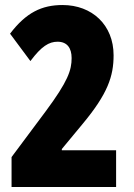

<svg xmlns="http://www.w3.org/2000/svg" viewBox="-20 -744 535 764"><path d="M442 0V-146H226V-151L308 -250C409 -371 432 -441 432 -524C432 -645 346 -724 229 -724C146 -724 84 -694 20 -610L101 -501C145 -560 175 -578 209 -578C247 -578 265 -553 265 -513C265 -465 251 -421 161 -300L26 -119V0Z"/></svg>

Font: Noto Sans Lao ExtraCondensed Black
Style: Regular
Weight: 900
Width: 2
Designer: Monotype Design Team
Foundry: Monotype Imaging Inc.
Version: Version 2.003